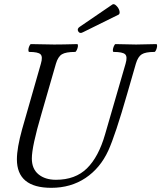

<svg xmlns="http://www.w3.org/2000/svg" viewBox="-20 -877 765 910"><path d="M373 -724.1Q357.9 -715.8 350.8 -728.3Q343.8 -740.7 357.9 -750L513.2 -856Q521 -860.4 531.7 -849.6Q542.5 -838.9 545.9 -826.2Q549.3 -813.5 543 -808.1ZM223.1 13.2Q60.1 13.2 60.1 -122.1Q60.1 -175.3 85 -265.1L173.8 -575.2Q183.6 -608.4 172.1 -619.6Q160.6 -630.9 118.2 -630.9Q114.3 -632.3 114.5 -640.6Q114.7 -648.9 118.9 -658.4Q123 -668 127 -668Q201.2 -666 236.8 -666Q275.9 -666 346.2 -668Q350.1 -666.5 349.4 -658.2Q348.6 -649.9 344.2 -640.4Q339.8 -630.9 335.9 -630.9Q292 -630.9 273.4 -619.6Q254.9 -608.4 245.1 -575.2L175.8 -335Q130.9 -182.6 130.9 -126Q130.9 -76.7 162.4 -50.8Q193.8 -24.9 245.1 -24.9Q336.9 -24.9 392.1 -79.1Q447.3 -133.3 478 -240.2L575.2 -575.2Q585 -608.4 573.2 -619.6Q561.5 -630.9 518.1 -630.9Q514.2 -632.3 514.9 -640.6Q515.6 -648.9 519.8 -658.4Q523.9 -668 527.8 -668Q594.2 -666 625 -666Q656.7 -666 721.2 -668Q725.1 -666.5 724.6 -658.2Q724.1 -649.9 720 -640.4Q715.8 -630.9 711.9 -630.9Q669.9 -630.9 651.9 -619.6Q633.8 -608.4 624 -575.2L583 -433.1Q526.4 -235.8 493.2 -163.1Q455.1 -80.1 385.3 -33.4Q315.4 13.2 223.1 13.2Z"/></svg>

Font: Junicode SmCond
Style: Italic
Weight: 400
Width: 4
Italic angle: -11°
Designer: Peter S. Baker
Version: Version 2.206